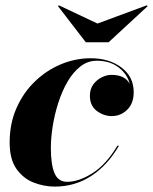

<svg xmlns="http://www.w3.org/2000/svg" viewBox="-20 -688 572 718"><path d="M344.5 -599.9 529.1 -668.2 532 -664.8 386.2 -530H300.8L197 -664.8L200 -668.2ZM465.1 -374Q457.3 -409.4 424.4 -435.2Q391.6 -460.9 342 -460.9Q307.9 -460.9 280.4 -439.3Q252.9 -417.7 232.3 -382.1Q211.7 -346.4 197.9 -303.2Q184.1 -260 177.1 -216.1Q170.2 -172.1 170.2 -135Q170.2 -72 184 -40Q197.8 -8.1 231 -8.1Q274.7 -8.1 325.7 -40.3Q376.7 -72.5 418.9 -143.1H424.8Q382.8 -70.3 321.7 -30.3Q260.5 9.8 184.8 9.8Q144.5 9.8 105.7 -5.4Q66.9 -20.5 41.5 -56.5Q16.1 -92.5 16.1 -155Q16.1 -226.3 41.9 -284.3Q67.6 -342.3 111.1 -383.9Q154.5 -425.5 208.5 -447.9Q262.5 -470.2 319.1 -470.2Q387.9 -470.2 434 -435.7Q480 -401.1 480 -343.5Q480 -301.5 455.8 -277.7Q431.6 -253.9 397.9 -253.9Q367.9 -253.9 342 -273.2Q316.2 -292.5 316.2 -330.1Q316.2 -355.2 329.1 -372.6Q342 -389.9 360.6 -398.9Q379.2 -408 396 -408Q425.3 -408 441.8 -398.2Q458.3 -388.4 465.1 -374Z"/></svg>

Font: Bodoni* 36
Style: Bold Italic
Weight: 700
Italic angle: -13°
Version: Version 2.000; ttfautohint (v1.8.1)